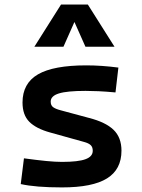

<svg xmlns="http://www.w3.org/2000/svg" viewBox="-20 -815 626 845"><path d="M252.9 9.8Q136.7 9.8 71.3 -4.9L85.4 -118.2Q142.6 -110.4 183.6 -106.4Q224.6 -102.5 252.9 -102.5Q324.2 -102.5 356.2 -114.3Q388.2 -126 388.2 -151.4Q388.2 -168 378.9 -176.5Q369.6 -185.1 349.6 -190.4L200.7 -231.9Q138.7 -249 108.9 -279.1Q79.1 -309.1 79.1 -363.8Q79.1 -448.2 147.2 -487.8Q215.3 -527.3 359.4 -527.3Q394 -527.3 428.7 -524.9Q463.4 -522.5 501 -517.6L488.3 -408.2Q445.8 -412.1 413.8 -413.6Q381.8 -415 356.4 -415Q275.4 -415 239.3 -403.8Q203.1 -392.6 203.1 -367.7Q203.1 -351.1 213.9 -343.3Q224.6 -335.4 247.1 -329.6L372.1 -295.9Q444.8 -277.3 479.7 -243.7Q514.6 -210 514.6 -151.9Q514.6 -69.3 450.9 -29.8Q387.2 9.8 252.9 9.8ZM131.3 -609.4 248.5 -794.9H366.7L483.9 -609.4H356L307.6 -718.3L259.3 -609.4Z"/></svg>

Font: CaskaydiaCove NFP SemiBold
Style: Regular
Weight: 600
Designer: Aaron Bell
Foundry: Saja Typeworks
Version: Version 2111.001; VTT 6.35;Nerd Fonts 3.1.1